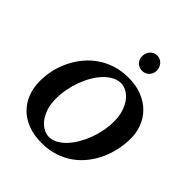

<svg xmlns="http://www.w3.org/2000/svg" viewBox="-250 -1078 1252 1252"><g transform="rotate(45 376.0 -452.0)"><path d="M577.1 -417Q577.1 -467.3 564.2 -506.3Q551.3 -545.4 530.5 -572.3Q509.8 -599.1 483.9 -613Q458 -627 432.1 -627Q402.3 -627 373.8 -611.8Q345.2 -596.7 319.8 -570.6Q294.4 -544.4 272.9 -508.5Q251.5 -472.7 236.1 -431.4Q220.7 -390.1 211.9 -345Q203.1 -299.8 203.1 -254.9Q203.1 -203.1 216.6 -164.1Q230 -125 251 -98.6Q272 -72.3 297.6 -59.1Q323.2 -45.9 348.1 -45.9Q377.4 -45.9 406 -61.3Q434.6 -76.7 460 -103.5Q485.4 -130.4 506.8 -166.3Q528.3 -202.1 543.9 -243.4Q559.6 -284.7 568.4 -329.1Q577.1 -373.5 577.1 -417ZM732.9 -417Q732.9 -365.7 722.2 -313.7Q711.4 -261.7 689.7 -213.6Q668 -165.5 635.3 -123.5Q602.5 -81.5 559.1 -50.5Q515.6 -19.5 460.9 -1.7Q406.2 16.1 340.8 16.1Q271 16.1 216.6 -4.6Q162.1 -25.4 124.5 -62.7Q86.9 -100.1 67.4 -151.1Q47.9 -202.1 47.9 -263.2Q47.9 -314.9 59.8 -366.7Q71.8 -418.5 95 -465.6Q118.2 -512.7 151.9 -553.2Q185.5 -593.8 229.2 -623.5Q272.9 -653.3 326.2 -670.2Q379.4 -687 440.9 -687Q513.2 -687 567.9 -664.8Q622.6 -642.6 659.2 -605.2Q695.8 -567.9 714.4 -519Q732.9 -470.2 732.9 -417ZM539.6 -848.1Q539.6 -834.5 534.4 -822Q529.3 -809.6 520.3 -800.3Q511.2 -791 499 -785.6Q486.8 -780.3 472.7 -780.3Q458 -780.3 445.6 -785.4Q433.1 -790.5 424.1 -799.6Q415 -808.6 409.9 -821Q404.8 -833.5 404.8 -848.1Q404.8 -863.3 409.7 -876.5Q414.6 -889.6 423.3 -899.7Q432.1 -909.7 444.3 -915.5Q456.5 -921.4 471.7 -921.4Q486.3 -921.4 498.8 -915.8Q511.2 -910.2 520.3 -900.1Q529.3 -890.1 534.4 -876.7Q539.6 -863.3 539.6 -848.1Z"/></g></svg>

Font: Charis SIL Eur
Style: Bold Italic
Weight: 700
Italic angle: -11°
Foundry: SIL International
Version: Version 5.000